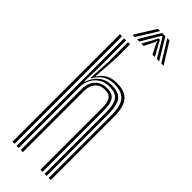

<svg xmlns="http://www.w3.org/2000/svg" viewBox="-311 -986 1010 1010"><g transform="rotate(45 194.0 -480.5)"><path d="M322.8 0V-466.8Q322.8 -507.2 313.8 -535.6Q304.8 -564 281.9 -579Q259 -594 217.8 -594Q180.2 -594 153.6 -576.9Q127 -559.8 110 -527.8H106L112.5 -651.8V-800H128V-691.5L118.2 -554H121Q137.8 -579.5 162.9 -593.5Q188 -607.5 222 -607.5Q267.8 -607.5 292.9 -591.1Q318 -574.8 328 -544Q338 -513.2 338 -469.2V0ZM53 0V-800H68.5V0ZM114.5 0V-456Q114.5 -481.2 124.5 -502.9Q134.5 -524.5 154.8 -538Q175 -551.5 205.2 -551.5Q247.5 -551.5 262.1 -527.9Q276.8 -504.2 276.8 -461.5V0H261.2V-460.8Q261.2 -496.5 249.6 -517.1Q238 -537.8 203.2 -537.8Q178.8 -537.8 162.6 -526.8Q146.5 -515.8 138.5 -497.5Q130.5 -479.2 130.5 -457.2V0ZM83.8 0V-800H98.8V-601L95.8 -493.2H99.8Q113.8 -534 142.5 -557.1Q171.2 -580.2 213.8 -580Q270 -579.5 288.6 -549.1Q307.2 -518.8 307.2 -465.8V0H292V-464Q292 -513.5 274.8 -539.9Q257.5 -566.2 208.5 -566.2Q172.2 -566.2 147.9 -549.2Q123.5 -532.2 111.4 -506.5Q99.2 -480.8 99.2 -454.8V0ZM101.8 -844.5 174.2 -961H190.8L118.8 -844.5ZM134.8 -844.5 205 -961H229.5L299.8 -844.5H282.5L233.2 -928L220.5 -948.5H214L201.2 -927.8L152.2 -844.5ZM167.2 -844.5 203.5 -910.2 212.2 -928.2H222.2L231 -910.2L267.8 -844.5H250.2L221.5 -900.8L218.8 -912.5H215.8L213 -900.8L184.8 -844.5ZM315.8 -844.5 243.8 -961H260.2L332.8 -844.5Z"/></g></svg>

Font: Big Shoulders Inline Display Thin Medium
Style: Regular
Weight: 500
Version: Version 2.002